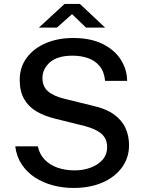

<svg xmlns="http://www.w3.org/2000/svg" viewBox="-20 -920 716 950"><path d="M343.5 10Q290.5 10 241.8 -3Q193 -16 153.2 -41.8Q113.5 -67.5 87.8 -106Q62 -144.5 55.5 -196H167Q175.5 -157 200.8 -130.5Q226 -104 264.2 -90.5Q302.5 -77 349 -77Q392 -77 428.5 -90.5Q465 -104 487.5 -129.5Q510 -155 510 -192Q510 -233.5 482.2 -257.8Q454.5 -282 399 -296.5L254 -332.5Q201.5 -345 161.5 -368.2Q121.5 -391.5 99.5 -429.8Q77.5 -468 77.5 -524.5Q77.5 -587.5 112.2 -634.2Q147 -681 206.8 -706.5Q266.5 -732 342 -732Q428.5 -732 487.8 -702.5Q547 -673 577.8 -624.8Q608.5 -576.5 609 -520H500Q495.5 -566 472.8 -593.2Q450 -620.5 415.2 -632.5Q380.5 -644.5 338.5 -644.5Q264.5 -644.5 227.2 -611.8Q190 -579 190 -534Q190 -492.5 217.2 -468.5Q244.5 -444.5 298 -431.5L438 -397Q504 -382.5 543.8 -353.8Q583.5 -325 601 -286.2Q618.5 -247.5 618.5 -201.5Q618.5 -140 584 -92.2Q549.5 -44.5 487.8 -17.2Q426 10 343.5 10ZM172.5 -783.5 299.5 -900.5H375.5L500 -783.5H405.5L336.5 -850L261.5 -783.5Z"/></svg>

Font: Public Sans Thin Medium
Style: Regular
Weight: 500
Version: Version 2.001